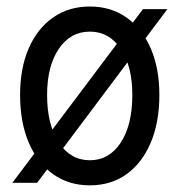

<svg xmlns="http://www.w3.org/2000/svg" viewBox="-20 -555 545 583"><path d="M17.6 0 414.1 -527.3H488.3L92.8 0ZM252.9 7.8Q188.5 7.8 140.9 -26.4Q93.3 -60.5 67.1 -122.3Q41 -184.1 41 -266.6Q41 -347.7 67.1 -408Q93.3 -468.3 140.9 -501.7Q188.5 -535.2 252.9 -535.2Q316.9 -535.2 364.3 -501.7Q411.6 -468.3 437.7 -408Q463.9 -347.7 463.9 -266.6Q463.9 -183.6 437.7 -121.8Q411.6 -60.1 364.3 -26.1Q316.9 7.8 252.9 7.8ZM252.9 -68.4Q311.5 -68.4 346.7 -122.1Q381.8 -175.8 381.8 -266.6Q381.8 -354 346.7 -406.5Q311.5 -459 252.9 -459Q193.8 -459 158.4 -406.5Q123 -354 123 -266.6Q123 -176.8 158.4 -122.6Q193.8 -68.4 252.9 -68.4Z"/></svg>

Font: Reddit Sans Condensed
Style: Regular
Weight: 400
Designer: Stephen Hutchings
Foundry: Reddit
Version: Version 1.014